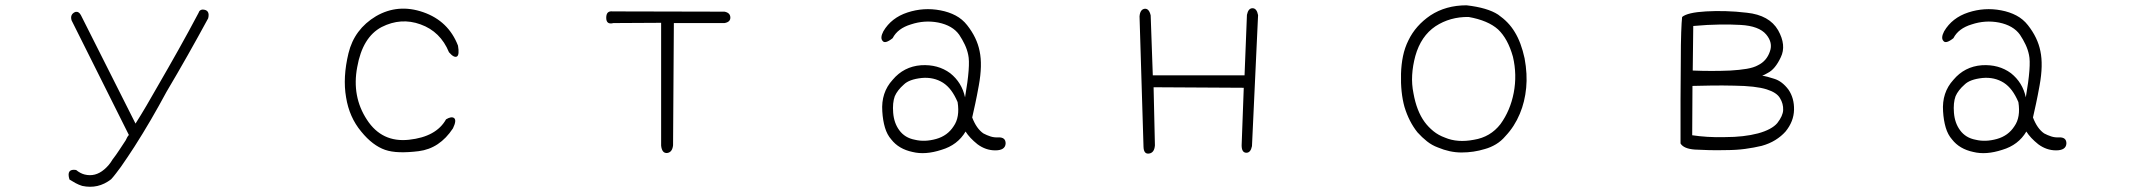

<svg xmlns="http://www.w3.org/2000/svg" viewBox="-20 -574 8040 724"><path d="M264 -529Q277 -532 285 -517L491 -108Q512 -141 532.5 -176Q553 -211 574 -248Q614 -317 653 -386.5Q692 -456 729 -526Q732 -537 744 -538Q773 -537 765 -505Q727 -435 688 -366Q649 -297 608 -228Q579 -174 549 -122.5Q519 -71 487 -21Q475 -2 462 17Q449 36 436 55Q427 67 418 79Q409 91 399 102Q350 140 290 127Q277 123 265 116.5Q253 110 242 103Q229 61 267 67Q283 80 299 84Q339 94 373 65Q392 49 404 28Q418 10 430 -8.5Q442 -27 454 -45Q460 -59 466 -65L250 -497Q243 -520 264 -529Z M1673 -377Q1641 -455 1566 -482Q1492 -509 1419 -472Q1347 -434 1327 -321Q1306 -210 1364 -122Q1420 -36 1522 -47Q1625 -58 1662 -124Q1682 -136 1692 -129Q1703 -121 1688 -90Q1638 -14 1559 -4Q1519 1 1487 0Q1455 -1 1432 -9Q1409 -17 1386.5 -34Q1364 -51 1342 -78Q1297 -132 1285 -207Q1272 -282 1294 -373Q1316 -464 1398 -513Q1481 -561 1576 -528Q1671 -495 1707 -402Q1713 -367 1703 -361Q1692 -355 1673 -377Z M2518 -26Q2515 1 2495 3Q2476 4 2473 -25V-488L2293 -487Q2266 -480 2266 -507Q2266 -534 2290 -531L2712 -530Q2733 -526 2734 -509Q2735 -491 2712 -487H2521Z M3311 -456Q3341 -507 3402 -527Q3463 -547 3526 -535Q3558 -529 3583.5 -515.5Q3609 -502 3627 -479Q3664 -432 3674 -381Q3685 -329 3671 -252Q3664 -213 3657.5 -183Q3651 -153 3646 -131Q3662 -89 3688 -71Q3701 -64 3715 -59.5Q3729 -55 3744 -56Q3773 -57 3772 -32Q3770 -7 3733 -7Q3697 -7 3666 -30Q3636 -54 3621 -78Q3591 -27 3530 -9Q3469 11 3421 -1Q3369 -12 3341 -48Q3325 -66 3317 -93Q3309 -120 3307 -154Q3302 -225 3346 -273Q3388 -323 3453 -328Q3485 -330 3512.5 -322.5Q3540 -315 3563 -298Q3607 -263 3619 -207Q3640 -328 3631 -367Q3627 -387 3618 -406Q3609 -425 3597 -443Q3572 -478 3518 -489Q3466 -499 3415 -482Q3365 -467 3346 -430Q3317 -407 3308 -420Q3298 -431 3311 -456ZM3591 -189Q3580 -215 3566.5 -233Q3553 -251 3536 -262Q3501 -284 3456 -280Q3408 -275 3388 -255Q3364 -234 3354 -211Q3345 -186 3348 -149Q3351 -110 3371 -83Q3392 -54 3430 -47Q3467 -38 3510 -50Q3553 -62 3576 -98Q3600 -132 3591 -189Z M4701 -23Q4696 2 4680 2Q4662 2 4662 -26L4670 -243L4330 -245L4335 -26Q4333 2 4313 5Q4293 8 4292 -20L4277 -512Q4279 -539 4297 -541Q4313 -542 4319 -516L4327 -290H4673L4682 -518Q4687 -543 4703 -543Q4719 -543 4724 -517Z M5510 -554Q5589 -545 5629 -519Q5649 -505 5664.5 -489Q5680 -473 5692 -453Q5716 -414 5729 -354Q5740 -294 5735 -243Q5730 -190 5711 -145Q5701 -121 5687.5 -100Q5674 -79 5657 -61Q5641 -42 5621 -30Q5601 -18 5579 -12Q5537 1 5491 1Q5447 1 5402 -18Q5380 -26 5361 -41Q5342 -56 5325 -75Q5293 -115 5276 -171Q5261 -225 5263 -296Q5264 -331 5270.5 -362.5Q5277 -394 5291 -422Q5318 -478 5374 -516Q5432 -554 5510 -554ZM5518 -510Q5448 -511 5393 -475Q5338 -438 5317 -363Q5307 -326 5305 -291Q5303 -256 5310 -222Q5322 -155 5352 -114Q5366 -95 5385 -79.5Q5404 -64 5429 -55Q5476 -35 5538 -47Q5600 -57 5638 -106Q5675 -157 5688 -224Q5701 -292 5685 -360Q5666 -428 5629 -463Q5591 -497 5518 -510Z M6489 -8Q6451 -7 6421.5 -8Q6392 -9 6371 -10Q6329 -13 6317 -33Q6317 -122 6317 -199Q6317 -276 6318 -343Q6318 -410 6319.5 -451.5Q6321 -493 6323 -510Q6343 -527 6413 -531Q6448 -533 6486.5 -532Q6525 -531 6567 -526Q6652 -517 6685 -460Q6717 -403 6695 -358Q6674 -313 6646 -299Q6631 -290 6625 -289Q6642 -286 6670 -277Q6700 -268 6724 -236Q6746 -204 6745 -160Q6744 -116 6713 -78Q6697 -60 6674.5 -46Q6652 -32 6623 -24Q6594 -17 6560.5 -12.5Q6527 -8 6489 -8ZM6363 -308Q6435 -305 6505 -308Q6540 -310 6566.5 -314.5Q6593 -319 6609 -328Q6642 -344 6654 -380Q6666 -413 6640 -444Q6613 -476 6544 -480Q6510 -482 6465 -481.5Q6420 -481 6365 -476ZM6361 -64Q6387 -60 6418.5 -58Q6450 -56 6485 -57Q6556 -57 6609 -71Q6635 -78 6653.5 -88Q6672 -98 6682 -110Q6703 -137 6704 -159Q6705 -183 6692 -204Q6680 -225 6642 -237Q6601 -250 6519 -251Q6476 -252 6436.5 -251.5Q6397 -251 6362 -250Z M7311 -456Q7341 -507 7402 -527Q7463 -547 7526 -535Q7558 -529 7583.5 -515.5Q7609 -502 7627 -479Q7664 -432 7674 -381Q7685 -329 7671 -252Q7664 -213 7657.5 -183Q7651 -153 7646 -131Q7662 -89 7688 -71Q7701 -64 7715 -59.5Q7729 -55 7744 -56Q7773 -57 7772 -32Q7770 -7 7733 -7Q7697 -7 7666 -30Q7636 -54 7621 -78Q7591 -27 7530 -9Q7469 11 7421 -1Q7369 -12 7341 -48Q7325 -66 7317 -93Q7309 -120 7307 -154Q7302 -225 7346 -273Q7388 -323 7453 -328Q7485 -330 7512.5 -322.5Q7540 -315 7563 -298Q7607 -263 7619 -207Q7640 -328 7631 -367Q7627 -387 7618 -406Q7609 -425 7597 -443Q7572 -478 7518 -489Q7466 -499 7415 -482Q7365 -467 7346 -430Q7317 -407 7308 -420Q7298 -431 7311 -456ZM7591 -189Q7580 -215 7566.5 -233Q7553 -251 7536 -262Q7501 -284 7456 -280Q7408 -275 7388 -255Q7364 -234 7354 -211Q7345 -186 7348 -149Q7351 -110 7371 -83Q7392 -54 7430 -47Q7467 -38 7510 -50Q7553 -62 7576 -98Q7600 -132 7591 -189Z"/></svg>

Font: Yomogi
Style: Regular
Weight: 400
Designer: satsuyako
Foundry: satsuyako
Version: Version 3.100